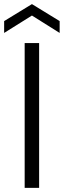

<svg xmlns="http://www.w3.org/2000/svg" viewBox="-39 -907 308 927"><path d="M-19 -748V-805.2L115.2 -887.2L249 -805.2V-748L115.2 -832ZM80.1 0V-699.2H149.9V0Z"/></svg>

Font: Poppins Light
Style: Regular
Weight: 300
Designer: Ninad Kale (Devanagari), Jonny Pinhorn (Latin)
Foundry: Indian Type Foundry
Version: 4.004